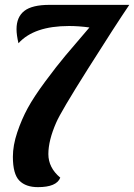

<svg xmlns="http://www.w3.org/2000/svg" viewBox="-20 -770 552 790"><path d="M184 -750H512Q455 -666 342 -487Q229 -308 211 -265Q179 -192 179 -136Q179 -80 228 -39Q213 0 136 0Q86 0 59.5 -27Q33 -54 33 -125Q33 -172 51 -225.5Q69 -279 94 -325Q119 -371 166 -434.5Q213 -498 249.5 -541.5Q286 -585 348 -657Q304 -663 264 -663Q120 -663 56 -592Q48 -626 48 -650Q48 -700 80 -725Q112 -750 184 -750Z"/></svg>

Font: Lobster 1.3
Style: Regular
Weight: 400
Designer: Pablo Impallari
Foundry: Pablo Impallari. www.impallari.com
Version: Version 1.003 2010